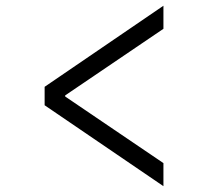

<svg xmlns="http://www.w3.org/2000/svg" viewBox="-20 -702 707 666"><path d="M546.9 -56.2 134.8 -336.9V-400.9L546.9 -682.1V-602.1L206.1 -371.1V-367.2L546.9 -136.2Z"/></svg>

Font: Shanggu Mono N
Style: Regular
Weight: 350
Designer: GuiWonder
Version: Version 1.021